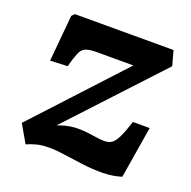

<svg xmlns="http://www.w3.org/2000/svg" viewBox="-100 -611 717 721"><g transform="rotate(20 258.5 -250.5)"><path d="M81 -513H475L491 -454L159 -97Q175 -103 189 -106.5Q203 -110 215.5 -111.5Q228 -113 240 -113Q260 -113 277.5 -111Q295 -109 313 -106Q331 -103 348 -103Q365 -103 376.5 -111Q388 -119 399 -141Q410 -163 424 -207H491L457 0Q422 11 382.5 11.5Q343 12 303 7Q263 2 227 -3.5Q191 -9 164 -9Q132 -9 110.5 -3Q89 3 74 10L33 -61L353 -407H205Q178 -407 163 -401Q148 -395 140 -376Q132 -357 122 -320L53 -317L70 -502Z"/></g></svg>

Font: Literata 18pt
Style: Bold Italic
Weight: 700
Italic angle: -2°
Designer: Latin by Veronika Burian and Jose Scaglione. Greek by Irene Vlachou. Cyrillic by Vera Evstafieva
Foundry: TypeTogether
Version: Version 3.103;gftools[0.9.29]